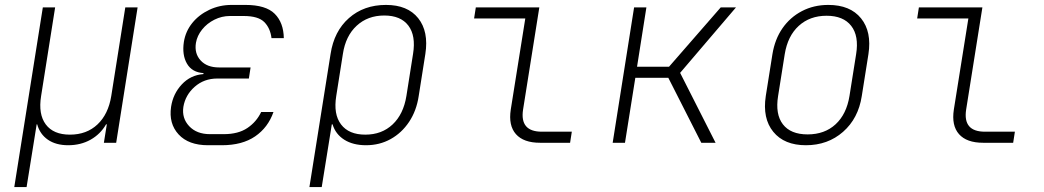

<svg xmlns="http://www.w3.org/2000/svg" viewBox="-20 -580 4240 780"><path d="M38 180 154 -550H204L147 -190Q135 -116 166 -74.5Q197 -33 264 -33Q332 -33 376 -74.5Q420 -116 432 -190L489 -550H539L452 0H402L414 -75H411Q388 -35 348 -12.5Q308 10 257 10Q207 10 174.5 -12.5Q142 -35 131 -75H129L117 0L88 180Z M881 10H825Q746 10 705.5 -34Q665 -78 675 -146Q683 -199 718.5 -237Q754 -275 806 -279L807 -283Q760 -286 739.5 -321.5Q719 -357 727 -410Q734 -453 761 -486.5Q788 -520 830 -540Q872 -560 921 -560H977Q1060 -560 1096 -524Q1132 -488 1133 -425H1083Q1078 -466 1053.5 -490.5Q1029 -515 970 -515H914Q881 -515 851 -500Q821 -485 801 -460Q781 -435 776 -406Q769 -363 795 -334.5Q821 -306 870 -306H998L991 -261H863Q809 -261 771 -227.5Q733 -194 725 -146Q718 -100 748.5 -67.5Q779 -35 833 -35H889Q948 -35 985 -60Q1022 -85 1041 -125H1091Q1069 -62 1016.5 -26Q964 10 881 10Z M1237 180 1323 -361Q1337 -453 1397.5 -506.5Q1458 -560 1548 -560Q1636 -560 1679 -506Q1722 -452 1708 -361L1681 -190Q1672 -130 1642 -85Q1612 -40 1567 -15Q1522 10 1467 10Q1414 10 1378.5 -12.5Q1343 -35 1331 -75H1328L1316 0L1287 180ZM1464 -33Q1531 -33 1575 -74.5Q1619 -116 1631 -190L1658 -361Q1670 -435 1639 -476Q1608 -517 1541 -517Q1474 -517 1429 -475.5Q1384 -434 1373 -361L1346 -190Q1334 -116 1365.5 -74.5Q1397 -33 1464 -33Z M2174 0Q2107 0 2076 -35Q2045 -70 2055 -135L2114 -505H1906L1913 -550H2171L2105 -135Q2091 -45 2181 -45H2303L2296 0Z M2469 0 2556 -550H2606L2568 -309H2698L2908 -550H2970L2743 -284L2887 0H2829L2695 -264H2561L2519 0Z M3254 10Q3166 10 3121.5 -44.5Q3077 -99 3091 -190L3118 -360Q3128 -421 3159 -465.5Q3190 -510 3238 -535Q3286 -560 3345 -560Q3434 -560 3478 -505.5Q3522 -451 3508 -360L3481 -190Q3467 -99 3405 -44.5Q3343 10 3254 10ZM3261 -34Q3330 -34 3374.5 -75Q3419 -116 3431 -190L3458 -360Q3470 -434 3438 -475Q3406 -516 3338 -516Q3270 -516 3225 -475Q3180 -434 3168 -360L3141 -190Q3129 -116 3160.5 -75Q3192 -34 3261 -34Z M3974 0Q3907 0 3876 -35Q3845 -70 3855 -135L3914 -505H3706L3713 -550H3971L3905 -135Q3891 -45 3981 -45H4103L4096 0Z"/></svg>

Font: NKDuy Mono Thin
Style: Italic
Weight: 100
Italic angle: -9°
Monospace: yes
Designer: NKDuy
Foundry: NKDuy
Version: Version 2.251; ttfautohint (v1.8.4.7-5d5b)